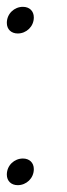

<svg xmlns="http://www.w3.org/2000/svg" viewBox="-27 -539 197 562"><path d="M-7 -472C-7 -453 6 -441 25 -441C50 -441 72 -461 72 -488C72 -507 59 -519 40 -519C15 -519 -7 -499 -7 -472ZM-7 -28C-7 -9 6 3 25 3C50 3 72 -17 72 -44C72 -63 59 -75 40 -75C15 -75 -7 -55 -7 -28Z"/></svg>

Font: Momo Neue ExtLt
Style: Italic
Weight: 200
Italic angle: -10°
Designer: Ninad Kale (Devanagari), Jonny Pinhorn (Latin)
Foundry: Indian Type Foundry
Version: 4.004